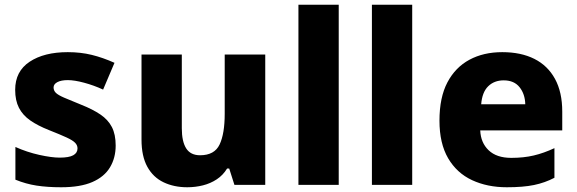

<svg xmlns="http://www.w3.org/2000/svg" viewBox="-20 -780 2436 810"><path d="M468 -166Q468 -114 444 -74Q420 -34 369.5 -12Q319 10 238 10Q180 10 134.5 3Q89 -4 45 -22V-160Q94 -138 146 -126.5Q198 -115 232 -115Q271 -115 289 -125Q307 -135 307 -154Q307 -167 297 -177.5Q287 -188 261 -200Q235 -212 187 -231Q139 -250 107.5 -272Q76 -294 60 -325Q44 -356 44 -401Q44 -479 105 -519.5Q166 -560 266 -560Q320 -560 367 -548.5Q414 -537 463 -515L415 -402Q376 -420 335 -431Q294 -442 266 -442Q238 -442 222 -433.5Q206 -425 206 -411Q206 -398 215.5 -388.5Q225 -379 250.5 -368Q276 -357 323 -338Q371 -319 403.5 -297Q436 -275 452 -244Q468 -213 468 -166Z M1099 -550V0H969L947 -69H938Q921 -41 894.5 -23.5Q868 -6 836 2Q804 10 770 10Q714 10 670 -11Q626 -32 601.5 -76.5Q577 -121 577 -191V-550H747V-239Q747 -183 765.5 -154Q784 -125 824 -125Q885 -125 906.5 -170.5Q928 -216 928 -300V-550Z M1409 0H1239V-760H1409Z M1719 0H1549V-760H1719Z M2099 -560Q2178 -560 2234.5 -531.5Q2291 -503 2321.5 -447Q2352 -391 2352 -309V-230H2006Q2008 -178 2041.5 -146Q2075 -114 2137 -114Q2189 -114 2231.5 -124Q2274 -134 2319 -155V-30Q2279 -9 2233 0.5Q2187 10 2118 10Q2036 10 1971.5 -20Q1907 -50 1870.5 -112.5Q1834 -175 1834 -271Q1834 -369 1867.5 -432.5Q1901 -496 1960.5 -528Q2020 -560 2099 -560ZM2105 -441Q2065 -441 2039.5 -416Q2014 -391 2010 -340H2196Q2195 -383 2172 -412Q2149 -441 2105 -441Z"/></svg>

Font: Noto Sans Syriac Eastern ExtraBold
Style: Regular
Weight: 800
Designer: Patrick Giasson and the Monotype Design Team
Foundry: Monotype Imaging Inc.
Version: Version 3.001